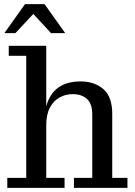

<svg xmlns="http://www.w3.org/2000/svg" viewBox="-20 -902 650 922"><path d="M1 -743 100 -882H194L293 -743H225L140 -835L54 -743ZM15 0V-48H106V-634H22V-682H202V-391Q234 -511 367 -511Q434 -511 476.5 -474Q519 -437 519 -355V-48H592V0H335V-48H423V-353Q423 -403 398 -426.5Q373 -450 329 -450Q296 -450 267 -434.5Q238 -419 220 -386Q202 -353 202 -299V-48H290V0Z"/></svg>

Font: Montagu Slab 144pt
Style: Regular
Weight: 400
Designer: Florian Karsten
Foundry: Florian Karsten
Version: Version 1.000; ttfautohint (v1.8.3)